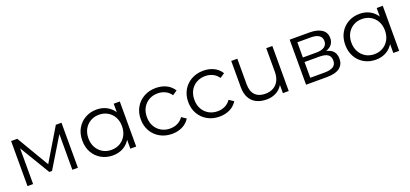

<svg xmlns="http://www.w3.org/2000/svg" viewBox="20 -1315 4497 2105"><g transform="rotate(-20 2268.0 -262.5)"><path d="M101.1 0V-525.5H173.1L411.1 -122.3H381.2L622.9 -525.5H688.6L689.2 0H624.3V-443.8L637.1 -437.6L410.6 -64.1H378.6L151.1 -442.1L166.5 -444.9V0Z M1098.4 4.7Q1023.4 4.7 963.9 -29.1Q904.3 -62.9 870.2 -123.2Q836.1 -183.6 836.1 -263Q836.1 -342.8 870.2 -402.7Q904.3 -462.6 963.9 -496.4Q1023.4 -530.2 1098.4 -530.2Q1166.6 -530.2 1221.4 -499Q1276.3 -467.7 1308.8 -408.4Q1341.3 -349 1341.3 -263Q1341.3 -177.9 1309.4 -117.8Q1277.4 -57.8 1222.6 -26.5Q1167.7 4.7 1098.4 4.7ZM1103.5 -57.9Q1159.3 -57.9 1203.6 -83.5Q1247.9 -109.2 1273.6 -155.7Q1299.4 -202.2 1299.4 -263Q1299.4 -324.8 1273.6 -370.8Q1247.9 -416.8 1203.6 -442.2Q1159.3 -467.6 1103.5 -467.6Q1047.7 -467.6 1003.6 -442.2Q959.6 -416.8 933.6 -370.8Q907.6 -324.8 907.6 -263Q907.6 -202.2 933.6 -155.7Q959.6 -109.2 1003.6 -83.5Q1047.7 -57.9 1103.5 -57.9ZM1301.1 0V-158.3L1308.2 -264L1298.2 -369.7V-525.5H1369.2V0Z M1789.1 4.7Q1711 4.7 1649.5 -29.7Q1588.1 -64 1553.1 -124.4Q1518.1 -184.8 1518.1 -263Q1518.1 -341.7 1553.1 -401.8Q1588.1 -461.9 1649.5 -496.1Q1711 -530.2 1789.1 -530.2Q1855.9 -530.2 1909.7 -504.1Q1963.6 -478 1995.5 -426.4L1941.8 -390.4Q1914.7 -429.7 1874.8 -448.6Q1834.9 -467.6 1788.5 -467.6Q1731.7 -467.6 1686.7 -442.2Q1641.6 -416.8 1615.6 -370.8Q1589.7 -324.8 1589.7 -263Q1589.7 -201.2 1615.6 -155.2Q1641.6 -109.2 1686.7 -83.5Q1731.7 -57.9 1788.5 -57.9Q1834.9 -57.9 1874.8 -76.8Q1914.7 -95.7 1941.8 -135.1L1995.5 -99.1Q1963.6 -48.1 1909.7 -21.7Q1855.9 4.7 1789.1 4.7Z M2343.1 4.7Q2265 4.7 2203.5 -29.7Q2142.1 -64 2107.1 -124.4Q2072.1 -184.8 2072.1 -263Q2072.1 -341.7 2107.1 -401.8Q2142.1 -461.9 2203.5 -496.1Q2265 -530.2 2343.1 -530.2Q2409.9 -530.2 2463.7 -504.1Q2517.6 -478 2549.5 -426.4L2495.8 -390.4Q2468.7 -429.7 2428.8 -448.6Q2388.9 -467.6 2342.5 -467.6Q2285.7 -467.6 2240.7 -442.2Q2195.6 -416.8 2169.6 -370.8Q2143.7 -324.8 2143.7 -263Q2143.7 -201.2 2169.6 -155.2Q2195.6 -109.2 2240.7 -83.5Q2285.7 -57.9 2342.5 -57.9Q2388.9 -57.9 2428.8 -76.8Q2468.7 -95.7 2495.8 -135.1L2549.5 -99.1Q2517.6 -48.1 2463.7 -21.7Q2409.9 4.7 2343.1 4.7Z M2892 4.7Q2824.3 4.7 2774.3 -20.1Q2724.2 -44.9 2696.8 -95.1Q2669.3 -145.4 2669.3 -220.5V-525.5H2740.3V-227.9Q2740.3 -144.3 2781.8 -101.7Q2823.3 -59.1 2899 -59.1Q2953.8 -59.1 2994 -81.7Q3034.2 -104.4 3056.1 -147.3Q3077.9 -190.3 3077.9 -249.6V-525.5H3148.9V0H3080.8V-143.7L3091.8 -117.5Q3067 -60.1 3014.4 -27.7Q2961.8 4.7 2892 4.7Z M3351.1 0V-525.5H3583Q3672.4 -525.5 3723.9 -491.1Q3775.3 -456.7 3775.3 -391.1Q3775.3 -326.5 3726 -292.5Q3676.7 -258.4 3597 -258.4L3611.1 -278.8Q3705 -278.8 3749.1 -244.1Q3793.2 -209.5 3793.2 -142.8Q3793.2 -74.5 3743.4 -37.3Q3693.5 0 3590.4 0ZM3420.4 -55.8H3586.6Q3653.8 -55.8 3688.3 -77.6Q3722.8 -99.4 3722.8 -146.8Q3722.8 -194.7 3691.9 -217.1Q3660.9 -239.4 3593.8 -239.4H3420.4ZM3420.4 -292.4H3577.8Q3638.8 -292.4 3671.6 -315.2Q3704.3 -338.1 3704.3 -381.6Q3704.3 -425.7 3671.6 -447.7Q3638.8 -469.7 3577.8 -469.7H3420.4Z M4166.4 4.7Q4091.4 4.7 4031.9 -29.1Q3972.3 -62.9 3938.2 -123.2Q3904.1 -183.6 3904.1 -263Q3904.1 -342.8 3938.2 -402.7Q3972.3 -462.6 4031.9 -496.4Q4091.4 -530.2 4166.4 -530.2Q4234.6 -530.2 4289.4 -499Q4344.3 -467.7 4376.8 -408.4Q4409.3 -349 4409.3 -263Q4409.3 -177.9 4377.4 -117.8Q4345.4 -57.8 4290.6 -26.5Q4235.7 4.7 4166.4 4.7ZM4171.5 -57.9Q4227.3 -57.9 4271.6 -83.5Q4315.9 -109.2 4341.6 -155.7Q4367.4 -202.2 4367.4 -263Q4367.4 -324.8 4341.6 -370.8Q4315.9 -416.8 4271.6 -442.2Q4227.3 -467.6 4171.5 -467.6Q4115.7 -467.6 4071.6 -442.2Q4027.6 -416.8 4001.6 -370.8Q3975.6 -324.8 3975.6 -263Q3975.6 -202.2 4001.6 -155.7Q4027.6 -109.2 4071.6 -83.5Q4115.7 -57.9 4171.5 -57.9ZM4369.1 0V-158.3L4376.2 -264L4366.2 -369.7V-525.5H4437.2V0Z"/></g></svg>

Font: Montserrat Alternates Thin
Style: Regular
Weight: 100
Designer: Julieta Ulanovsky
Foundry: Julieta Ulanovsky
Version: Version 9.000